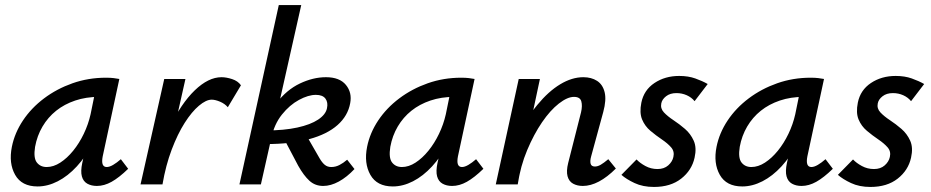

<svg xmlns="http://www.w3.org/2000/svg" viewBox="-20 -731 3691 761"><path d="M129 8Q66 8 40 -38Q14 -84 27 -149Q38 -204 71 -253.5Q104 -303 154.5 -341Q205 -379 267.5 -401Q330 -423 400 -423Q418 -423 430 -421.5Q442 -420 453 -418L387 -111Q379 -69 403 -69Q414 -69 428.5 -77.5Q443 -86 459 -100L488 -62Q452 -27 422.5 -10.5Q393 6 364 6Q342 6 326 -3Q310 -12 304.5 -32Q299 -52 306 -85L341 -243L389 -277Q374 -215 347 -162.5Q320 -110 284.5 -71.5Q249 -33 209 -12.5Q169 8 129 8ZM165 -69Q192 -69 219 -86.5Q246 -104 270 -133.5Q294 -163 312 -200.5Q330 -238 339 -278L360 -381L407 -344Q399 -346 390 -346.5Q381 -347 372 -347Q321 -347 278 -332.5Q235 -318 202.5 -292Q170 -266 148.5 -229.5Q127 -193 119 -149Q112 -105 126 -87Q140 -69 165 -69Z M579 0Q607 -131 652.5 -226Q698 -321 752 -373Q806 -425 858 -425Q877 -425 900 -417.5Q923 -410 935 -393L883 -306Q871 -320 852 -328Q833 -336 819 -336Q797 -336 768.5 -312Q740 -288 712 -244Q684 -200 660.5 -138Q637 -76 624 0ZM537 0 631 -418H715L621 0Z M929 0 1085 -711H1174L1014 0ZM1261 6Q1229 6 1206.5 -14.5Q1184 -35 1162 -74L1103 -186L1190 -202L1247 -103Q1257 -86 1267.5 -77.5Q1278 -69 1293 -69Q1310 -69 1325.5 -77Q1341 -85 1356 -98L1385 -61Q1355 -29 1323 -11.5Q1291 6 1261 6ZM1035 -160V-214Q1106 -214 1158.5 -225.5Q1211 -237 1241 -257Q1271 -277 1276 -302Q1281 -325 1270 -340Q1259 -355 1232 -355Q1202 -355 1165 -335Q1128 -315 1097.5 -277Q1067 -239 1055 -183H1017Q1034 -268 1075 -321.5Q1116 -375 1168.5 -400Q1221 -425 1272 -425Q1326 -425 1351 -394.5Q1376 -364 1368 -322Q1359 -272 1318 -235.5Q1277 -199 1205.5 -179.5Q1134 -160 1035 -160Z M1537 8Q1474 8 1448 -38Q1422 -84 1435 -149Q1446 -204 1479 -253.5Q1512 -303 1562.5 -341Q1613 -379 1675.5 -401Q1738 -423 1808 -423Q1826 -423 1838 -421.5Q1850 -420 1861 -418L1795 -111Q1787 -69 1811 -69Q1822 -69 1836.5 -77.5Q1851 -86 1867 -100L1896 -62Q1860 -27 1830.5 -10.5Q1801 6 1772 6Q1750 6 1734 -3Q1718 -12 1712.5 -32Q1707 -52 1714 -85L1749 -243L1797 -277Q1782 -215 1755 -162.5Q1728 -110 1692.5 -71.5Q1657 -33 1617 -12.5Q1577 8 1537 8ZM1573 -69Q1600 -69 1627 -86.5Q1654 -104 1678 -133.5Q1702 -163 1720 -200.5Q1738 -238 1747 -278L1768 -381L1815 -344Q1807 -346 1798 -346.5Q1789 -347 1780 -347Q1729 -347 1686 -332.5Q1643 -318 1610.5 -292Q1578 -266 1556.5 -229.5Q1535 -193 1527 -149Q1520 -105 1534 -87Q1548 -69 1573 -69Z M2290 6Q2268 6 2251.5 -3Q2235 -12 2229.5 -32.5Q2224 -53 2232 -85L2283 -286Q2289 -312 2284 -329.5Q2279 -347 2255 -347Q2229 -347 2195 -320.5Q2161 -294 2128.5 -246.5Q2096 -199 2069.5 -136Q2043 -73 2032 0H1969Q1993 -103 2029 -182Q2065 -261 2109.5 -315Q2154 -369 2200.5 -397Q2247 -425 2292 -425Q2324 -425 2346.5 -410.5Q2369 -396 2376.5 -365.5Q2384 -335 2371 -287L2323 -111Q2318 -93 2321 -82Q2324 -71 2338 -71Q2349 -71 2361 -78Q2373 -85 2391 -100L2421 -63Q2387 -29 2354 -11.5Q2321 6 2290 6ZM1945 0 2036 -418H2120L2031 0Z M2572 10Q2528 10 2495 -5.5Q2462 -21 2443 -38L2503 -99Q2516 -85 2538 -73Q2560 -61 2586 -61Q2612 -61 2628.5 -75.5Q2645 -90 2649 -109Q2654 -131 2640 -147Q2626 -163 2603 -178.5Q2580 -194 2558 -212.5Q2536 -231 2525 -257.5Q2514 -284 2522 -324Q2532 -374 2574 -402Q2616 -430 2672 -430Q2708 -430 2736 -420Q2764 -410 2785 -398L2733 -330Q2721 -345 2702 -353.5Q2683 -362 2661 -362Q2636 -362 2620 -349.5Q2604 -337 2601 -321Q2597 -301 2611.5 -285.5Q2626 -270 2649.5 -254.5Q2673 -239 2695 -220Q2717 -201 2729.5 -173.5Q2742 -146 2733 -106Q2722 -56 2680 -23Q2638 10 2572 10Z M2922 8Q2859 8 2833 -38Q2807 -84 2820 -149Q2831 -204 2864 -253.5Q2897 -303 2947.5 -341Q2998 -379 3060.5 -401Q3123 -423 3193 -423Q3211 -423 3223 -421.5Q3235 -420 3246 -418L3180 -111Q3172 -69 3196 -69Q3207 -69 3221.5 -77.5Q3236 -86 3252 -100L3281 -62Q3245 -27 3215.5 -10.5Q3186 6 3157 6Q3135 6 3119 -3Q3103 -12 3097.5 -32Q3092 -52 3099 -85L3134 -243L3182 -277Q3167 -215 3140 -162.5Q3113 -110 3077.5 -71.5Q3042 -33 3002 -12.5Q2962 8 2922 8ZM2958 -69Q2985 -69 3012 -86.5Q3039 -104 3063 -133.5Q3087 -163 3105 -200.5Q3123 -238 3132 -278L3153 -381L3200 -344Q3192 -346 3183 -346.5Q3174 -347 3165 -347Q3114 -347 3071 -332.5Q3028 -318 2995.5 -292Q2963 -266 2941.5 -229.5Q2920 -193 2912 -149Q2905 -105 2919 -87Q2933 -69 2958 -69Z M3430 10Q3386 10 3353 -5.5Q3320 -21 3301 -38L3361 -99Q3374 -85 3396 -73Q3418 -61 3444 -61Q3470 -61 3486.5 -75.5Q3503 -90 3507 -109Q3512 -131 3498 -147Q3484 -163 3461 -178.5Q3438 -194 3416 -212.5Q3394 -231 3383 -257.5Q3372 -284 3380 -324Q3390 -374 3432 -402Q3474 -430 3530 -430Q3566 -430 3594 -420Q3622 -410 3643 -398L3591 -330Q3579 -345 3560 -353.5Q3541 -362 3519 -362Q3494 -362 3478 -349.5Q3462 -337 3459 -321Q3455 -301 3469.5 -285.5Q3484 -270 3507.5 -254.5Q3531 -239 3553 -220Q3575 -201 3587.5 -173.5Q3600 -146 3591 -106Q3580 -56 3538 -23Q3496 10 3430 10Z"/></svg>

Font: Ysabeau SemiBold
Style: Italic
Weight: 600
Italic angle: -12°
Designer: Christian Thalmann (Catharsis Fonts)
Version: Version 2.002